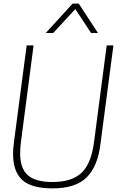

<svg xmlns="http://www.w3.org/2000/svg" viewBox="-20 -1030 666 1058"><path d="M269 8Q153 8 102.5 -38.5Q52 -85 52 -181Q52 -208 56 -240L127 -780H165L95 -245Q91 -212 91 -186Q91 -101 134 -64Q177 -27 269 -27Q376 -27 429.5 -78Q483 -129 498 -246L568 -780H605L534 -240Q520 -116 459 -54Q398 8 269 8ZM520 -848H482L395 -980L273 -848H232L380 -1010H414Z"/></svg>

Font: Tanohe Sans ExtraLight
Style: Italic
Weight: 200
Designer: Village Type and Design LLC & Cristiano Sobral
Foundry: Cooper Hewitt Smithsonian Design Museum
Version: Version 1.00;September 29, 2021;FontCreator 13.0.0.2655 64-b